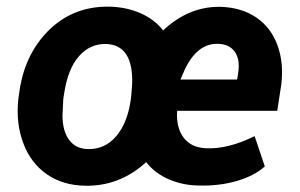

<svg xmlns="http://www.w3.org/2000/svg" viewBox="-20 -559 920 588"><path d="M37.6 -266.1Q50.3 -377 114.7 -450.7Q193.4 -540.5 314.5 -538.6Q366.7 -537.6 410.2 -518.6Q453.6 -499.5 479.5 -465.8Q558.6 -540 655.3 -538.1Q719.7 -536.1 764.6 -505.6Q809.6 -475.1 829.6 -420.9Q849.6 -366.7 841.3 -299.3L829.1 -219.7H522.5Q519 -168.5 542.2 -137.7Q565.4 -106.9 610.8 -105Q677.7 -101.6 759.8 -142.1L791 -49.3Q757.8 -20 705.8 -4.9Q653.8 10.3 593.3 9.3Q541.5 9.3 497.8 -9.5Q454.1 -28.3 427.7 -62.5Q346.7 11.7 241.2 9.8Q172.4 8.8 123.3 -25.4Q74.2 -59.6 51.3 -120.6Q28.3 -181.6 36.1 -255.4ZM173.8 -255.4 171.4 -206.1Q171.4 -158.2 191.4 -130.9Q211.4 -103.5 249 -102.5Q301.8 -101.1 336.9 -143.1Q372.1 -185.1 381.3 -259.8L382.3 -270L384.8 -302.7Q388.2 -420.4 306.2 -424.3Q255.9 -425.8 221.7 -386.7Q187.5 -347.7 176.3 -272ZM647 -424.8Q584.5 -426.3 546.4 -347.2L532.7 -315.4H706.1Q712.4 -347.7 710.9 -365.2Q708.5 -393.1 691.9 -408.7Q675.3 -424.3 647 -424.8Z"/></svg>

Font: RobotoInd
Style: Bold Italic
Weight: 700
Italic angle: -12°
Designer: Google
Version: Version 2.001150; 2014